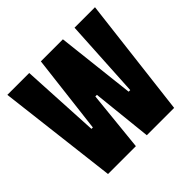

<svg xmlns="http://www.w3.org/2000/svg" viewBox="-136 -640 770 770"><g transform="rotate(-45 249.5 -255.0)"><path d="M62 0 1 -510H125L143 -175H151L191 -510H316L354 -175H363L382 -510H498L437 0H282L255 -256H246L220 0Z"/></g></svg>

Font: Saira Ultra Condensed Black
Style: Regular
Weight: 900
Width: 1
Designer: Hector Gatti with collaboration of the Omnibus-Type team
Foundry: Omnibus-Type
Version: Version 1.001; ttfautohint (v1.8)